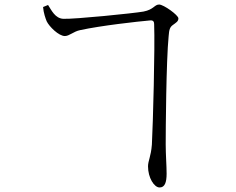

<svg xmlns="http://www.w3.org/2000/svg" viewBox="-20 -780 1040 847"><path d="M660 -674C664 -570 655 -236 650 -142C646 -89 633 -71 633 -46C633 4 660 47 684 47C707 47 715 25 715 -14C715 -49 711 -98 711 -143C711 -204 713 -511 724 -621C726 -650 730 -661 743 -670C756 -680 767 -685 767 -699C767 -713 702 -760 682 -760C661 -760 659 -738 613 -729C567 -721 309 -695 259 -697C223 -699 207 -735 192 -758L170 -749C172 -723 181 -698 186 -686C197 -663 239 -621 266 -621C286 -621 304 -641 333 -647C425 -667 586 -685 643 -690C655 -691 660 -685 660 -674Z"/></svg>

Font: Kiri Minchoo Light
Style: Regular
Weight: 300
Designer: Ryoko NISHIZUKA 西塚涼子 (kana & ideographs); Frank Grießhammer (Latin, Greek & Cyrillic);
akenotsuki.com/eyeben/fonts/ (U+
Foundry: Adobe
akenotsuki.com/eyeben/fonts/
Version: Version 4.002;hotconv 1.0.119;makeotfexe 2.5.65604